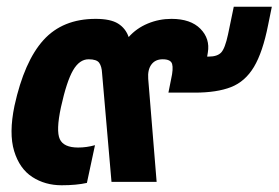

<svg xmlns="http://www.w3.org/2000/svg" viewBox="-20 -540 827 570"><path d="M163 10Q114 10 76 -14.5Q38 -39 22 -91.5Q6 -144 23 -226Q52 -358 109 -421Q166 -484 264 -484Q308 -484 330.5 -470Q353 -456 362 -430Q385 -456 418.5 -470Q452 -484 489 -484Q546 -484 575 -454.5Q604 -425 597 -384L595 -372H600Q625 -372 636.5 -384Q648 -396 657 -438L674 -520H787L776 -466Q760 -385 734 -341.5Q708 -298 666 -281.5Q624 -265 558 -265H480L488 -305Q495 -336 491 -350Q487 -364 463 -364Q441 -364 429.5 -348.5Q418 -333 420 -306L445 0H311L283 -323Q282 -343 274.5 -353.5Q267 -364 243 -364Q216 -364 197 -331.5Q178 -299 161 -222Q146 -152 157.5 -127Q169 -102 212 -102Q237 -102 262 -109L238 3Q207 10 163 10Z"/></svg>

Font: Kanit SemiBold
Style: Italic
Weight: 600
Italic angle: -12°
Designer: Katatrad Team
Foundry: CadsonDemak
Version: Version 2.000; ttfautohint (v1.8.3)